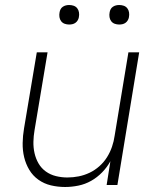

<svg xmlns="http://www.w3.org/2000/svg" viewBox="-20 -739 640 767"><path d="M240 8Q211 8 183.5 1.5Q156 -5 133.5 -21Q111 -37 97 -60.5Q83 -84 76.5 -111Q70 -138 70.5 -167.5Q71 -197 76 -226L127 -530H170L118 -219Q114 -196 113.5 -172.5Q113 -149 118 -127Q123 -105 134 -86Q145 -67 163 -54Q181 -41 203.5 -35.5Q226 -30 249 -30Q272 -30 294.5 -34.5Q317 -39 338 -49Q359 -59 377 -75Q395 -91 407.5 -111Q420 -131 427.5 -153Q435 -175 438 -197L493 -530H536L449 0H406L421 -95Q408 -71 388 -50.5Q368 -30 344 -16.5Q320 -3 293 2.5Q266 8 240 8ZM456 -641Q447 -641 438.5 -644Q430 -647 424.5 -654Q419 -661 417.5 -670.5Q416 -680 418 -690Q419 -696 422 -702Q425 -708 431 -712Q437 -716 443.5 -717.5Q450 -719 456 -719Q466 -719 474.5 -716Q483 -713 488.5 -706Q494 -699 495.5 -689.5Q497 -680 495 -670Q494 -664 490.5 -658Q487 -652 481.5 -648Q476 -644 469.5 -642.5Q463 -641 456 -641ZM256 -641Q247 -641 238.5 -644Q230 -647 224.5 -654Q219 -661 217.5 -670.5Q216 -680 218 -690Q219 -696 222 -702Q225 -708 231 -712Q237 -716 243.5 -717.5Q250 -719 256 -719Q266 -719 274.5 -716Q283 -713 288.5 -706Q294 -699 295.5 -689.5Q297 -680 295 -670Q294 -664 290.5 -658Q287 -652 281.5 -648Q276 -644 269.5 -642.5Q263 -641 256 -641Z"/></svg>

Font: Iosevka Curly XLtExObl
Style: Regular
Weight: 200
Width: 7
Italic angle: -9°
Monospace: yes
Designer: Belleve Invis
Foundry: Belleve Invis
Version: Version 11.0.1; ttfautohint (v1.8.3)